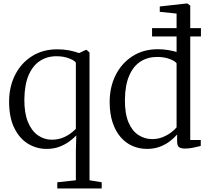

<svg xmlns="http://www.w3.org/2000/svg" viewBox="-20 -839 1186 1096"><path d="M307 237V201.5L413 190V23L415.5 -66Q400 -49.5 376 -31.8Q352 -14 319.5 -1.5Q287 11 246 11Q188.5 11 140 -18.5Q91.5 -48 61.8 -108Q32 -168 32 -259.5Q32 -343.5 66 -411Q100 -478.5 162 -518Q224 -557.5 307 -557.5Q343 -557.5 374.5 -551.5Q406 -545.5 431.5 -536L469.5 -554H474.5L491 -539.5V190L560.5 201.5V237ZM275.5 -41.5Q309 -41.5 336 -52Q363 -62.5 382.5 -77.2Q402 -92 413 -103.5V-481.5Q406 -493.5 374.2 -505.8Q342.5 -518 302 -518Q249 -518 208 -491.2Q167 -464.5 143.5 -410Q120 -355.5 119 -271.5Q118.5 -193.5 139.5 -142.5Q160.5 -91.5 196.5 -66.5Q232.5 -41.5 275.5 -41.5Z M819 11Q775.5 11 737 -5.5Q698.5 -22 669.2 -55.5Q640 -89 623 -139.2Q606 -189.5 606 -257Q606 -342 640 -410Q674 -478 736 -518Q798 -558 881 -558Q912.5 -558 940 -553.2Q967.5 -548.5 988 -542.5V-761.5L892 -771.5V-802L1043.5 -819H1050L1066 -807V-40H1126V-6Q1107.5 -1.5 1084.2 3.8Q1061 9 1035.5 9Q1013.5 9 1002.2 1.2Q991 -6.5 991 -34V-71Q975.5 -53 951 -33.8Q926.5 -14.5 893.5 -1.8Q860.5 11 819 11ZM849 -45Q881 -45 908.2 -56Q935.5 -67 956.2 -82.5Q977 -98 988 -112V-477.5Q979 -491 947.8 -502.5Q916.5 -514 877 -514Q823.5 -514 782.5 -488Q741.5 -462 717.8 -407.8Q694 -353.5 693 -269.5Q692.5 -190 713.5 -140.5Q734.5 -91 770.5 -68Q806.5 -45 849 -45ZM848 -678.5H1127V-631H848Z"/></svg>

Font: Merriweather 48pt Light
Style: Regular
Weight: 300
Version: Version 2.100